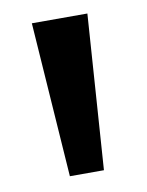

<svg xmlns="http://www.w3.org/2000/svg" viewBox="-54 -849 350 458"><g transform="rotate(-10 121.0 -620.5)"><path d="M79.5 -433 53.5 -808H188L162 -433Z"/></g></svg>

Font: Encode Sans SmExp SmBold
Style: Regular
Weight: 600
Width: 6
Designer: Multiple Designers
Foundry: Impallari Type
Version: Version 3.002; ttfautohint (v1.8.3) -l 8 -r 50 -G 200 -x 14 